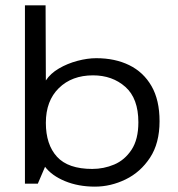

<svg xmlns="http://www.w3.org/2000/svg" viewBox="-20 -685 665 716"><path d="M334 11Q272 11 222.5 -9.5Q173 -30 148 -63L121 0H73V-665H150L151 -385Q168 -411 199.5 -429.5Q231 -448 268.5 -458Q306 -468 339 -468Q409 -468 462 -442Q515 -416 545 -364Q575 -312 575 -233Q575 -151 539.5 -97Q504 -43 448.5 -16Q393 11 334 11ZM324 -55Q367 -55 406 -71.5Q445 -88 470.5 -126.5Q496 -165 496 -229Q496 -318 447.5 -361Q399 -404 327 -404Q248 -404 199.5 -356.5Q151 -309 151 -227Q151 -146 192.5 -100.5Q234 -55 324 -55Z"/></svg>

Font: Inconsolata Expanded
Style: Regular
Weight: 400
Width: 7
Monospace: yes
Designer: Raph Levien, Cyreal, Brenton Simpson
Foundry: Raph Levien, Cyreal, Google
Version: Version 3.100; ttfautohint (v1.8.4.7-5d5b)